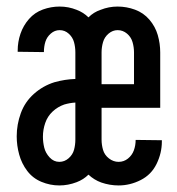

<svg xmlns="http://www.w3.org/2000/svg" viewBox="-20 -558 540 586"><path d="M161 8Q133 8 106.5 -3Q80 -14 63 -36.5Q46 -59 38.5 -86.5Q31 -114 31 -142Q31 -178 43.5 -212.5Q56 -247 83.5 -271.5Q111 -296 146 -307Q178 -316 210 -317V-398Q210 -414 206 -429Q202 -444 190 -455Q178 -466 162 -466Q147 -466 135 -455.5Q123 -445 118.5 -430.5Q114 -416 114 -399L34 -400Q34 -402 34 -404Q34 -430 42.5 -455Q51 -480 68.5 -500Q86 -520 111 -529Q136 -538 162 -538Q189 -538 214 -528Q235 -520 250 -505Q266 -521 287 -528Q312 -538 339 -538Q366 -538 392 -528.5Q418 -519 436 -498Q454 -477 461.5 -451Q469 -425 469 -398V-229H290V-132Q290 -116 294.5 -100.5Q299 -85 312.5 -74.5Q326 -64 342 -64Q358 -64 370.5 -74Q383 -84 388.5 -99Q394 -114 394 -131L474 -130Q474 -128 474 -126Q474 -91 458 -58Q442 -25 409.5 -8.5Q377 8 342 8Q315 8 289 -1Q267 -9 250 -25Q235 -10 214 -2Q188 8 161 8ZM161 -64Q177 -64 189.5 -75Q202 -86 206 -101Q210 -116 210 -132V-245Q193 -244 176 -239Q156 -232 140.5 -217.5Q125 -203 118 -182.5Q111 -162 111 -141Q111 -124 115 -107.5Q119 -91 131.5 -77.5Q144 -64 161 -64ZM290 -301H389V-398Q389 -414 384.5 -429.5Q380 -445 367.5 -455.5Q355 -466 339 -466Q324 -466 311.5 -455.5Q299 -445 294.5 -429.5Q290 -414 290 -398Z"/></svg>

Font: Iosevka SS01
Style: Regular
Weight: 400
Monospace: yes
Designer: Belleve Invis
Foundry: Belleve Invis
Version: 2.3.3; ttfautohint (v1.8.3)